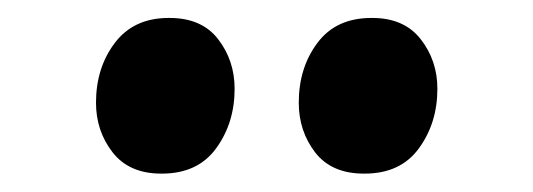

<svg xmlns="http://www.w3.org/2000/svg" viewBox="-20 -817 594 214"><path d="M159.5 -623.5Q124 -623.5 105.5 -647.2Q87 -671 87 -702.5Q87 -741.5 108 -769.2Q129 -797 168 -797H169Q205 -797 223.2 -773.2Q241.5 -749.5 241.5 -718Q241.5 -680 221 -651.8Q200.5 -623.5 160.5 -623.5ZM385.5 -623.5Q349.5 -623.5 331.2 -647.2Q313 -671 313 -702.5Q313 -741.5 333.8 -769.2Q354.5 -797 394 -797H395Q430.5 -797 449 -773.2Q467.5 -749.5 467.5 -718Q467.5 -680 447 -651.8Q426.5 -623.5 386.5 -623.5Z"/></svg>

Font: Merriweather 48pt Black
Style: Regular
Weight: 900
Version: Version 2.100